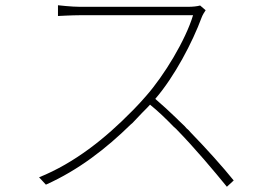

<svg xmlns="http://www.w3.org/2000/svg" viewBox="-20 -700 1040 732"><path d="M871 -12C829 -64 770 -130 706 -196L699 -204C696 -206 694 -209 691 -211L684 -219C676 -226 669 -234 661 -241L653 -249C626 -275 599 -300 572 -323C646 -409 714 -539 749 -634C751 -640 760 -656 764 -661L743 -679C732 -676 716 -674 696 -674H285C253 -674 201 -680 201 -680V-639C201 -639 255 -642 285 -642H716C688 -548 606 -412 536 -333C521 -316 506 -299 490 -283L483 -276C382 -173 265 -79 129 -24L155 4C280 -52 385 -134 478 -225L485 -231C497 -244 510 -257 522 -270L529 -277C537 -285 545 -293 552 -301C583 -276 613 -247 643 -216L651 -209C726 -132 796 -48 845 12L871 -12Z"/></svg>

Font: Glow Sans SC Normal ExtraLight
Style: Regular
Weight: 200
Designer: Ryoko NISHIZUKA (kana, bopomofo & ideographs); Paul D. Hunt (Latin, Greek & Cyrillic); Sandoll Communications, Soo-young
Version: Version 0.93